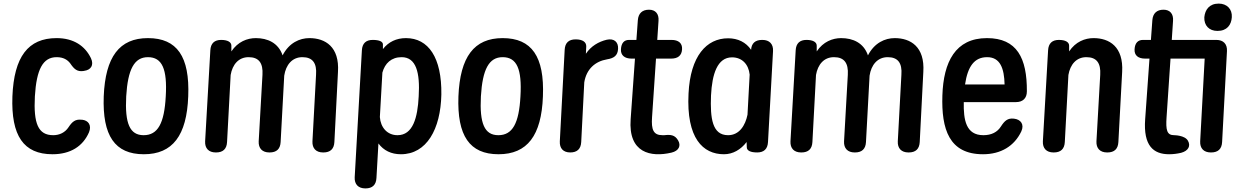

<svg xmlns="http://www.w3.org/2000/svg" viewBox="-20 -810 6895 1068"><path d="M437 -144H433C398 -148 381 -132 361 -102C342 -73 311 -58 276 -58C192 -58 166 -123 174 -274C183 -425 219 -492 295 -492C333 -492 356 -477 371 -457C392 -426 409 -410 444 -415L449 -416C485 -421 504 -447 486 -486C453 -555 389 -598 295 -598C136 -598 58 -494 49 -274C41 -55 111 48 272 48C372 48 441 4 475 -74C491 -113 472 -140 437 -144Z M780 48C940 48 1019 -56 1027 -274C1036 -495 965 -598 803 -598C644 -598 566 -494 557 -274C549 -55 619 48 780 48ZM682 -274C691 -425 727 -492 803 -492C882 -492 911 -426 902 -274C894 -124 858 -58 779 -58C702 -58 674 -123 682 -274Z M1243 -20 1263 -393C1273 -451 1307 -492 1363 -492C1420 -492 1444 -459 1440 -394L1419 -24C1417 15 1439 38 1478 38H1480C1518 38 1539 19 1541 -20L1561 -389C1570 -449 1605 -492 1662 -492C1719 -492 1743 -459 1738 -394L1718 -24C1716 15 1738 38 1777 38H1779C1817 38 1838 19 1840 -20L1860 -410C1869 -550 1789 -598 1701 -598C1647 -598 1588 -572 1552 -502C1528 -572 1468 -598 1403 -598C1355 -598 1303 -578 1267 -524V-556C1267 -576 1246 -588 1210 -588C1173 -588 1152 -569 1150 -530L1121 -24C1119 15 1141 38 1180 38H1182C1220 38 1241 19 1243 -20Z M2074 180 2085 -12C2114 27 2156 48 2210 48C2353 48 2431 -91 2435 -284C2438 -490 2363 -598 2238 -598C2185 -598 2141 -577 2110 -537V-563C2110 -579 2089 -588 2053 -588C2016 -588 1995 -569 1993 -530L1953 176C1951 215 1973 238 2012 238H2013C2051 238 2072 219 2074 180ZM2093 -159 2107 -406C2121 -458 2157 -492 2214 -492C2295 -492 2317 -406 2309 -274C2303 -155 2277 -58 2191 -58C2134 -58 2097 -101 2093 -159Z M2753 48C2913 48 2992 -56 3000 -274C3009 -495 2938 -598 2776 -598C2617 -598 2539 -494 2530 -274C2522 -55 2592 48 2753 48ZM2655 -274C2664 -425 2700 -492 2776 -492C2855 -492 2884 -426 2875 -274C2867 -124 2831 -58 2752 -58C2675 -58 2647 -123 2655 -274Z M3213 -20 3230 -352C3242 -426 3291 -469 3357 -480C3395 -486 3416 -501 3418 -538V-539C3420 -576 3396 -598 3355 -589C3309 -578 3267 -553 3239 -511L3241 -551C3242 -576 3221 -591 3182 -591C3144 -591 3123 -572 3121 -533L3094 -24C3092 15 3113 38 3152 38C3190 38 3211 19 3213 -20Z M3434 -536C3432 -503 3454 -484 3493 -484H3512L3488 -147C3474 41 3600 66 3715 39C3757 29 3769 0 3752 -29C3734 -60 3710 -62 3675 -58C3671 -58 3668 -58 3665 -58C3615 -58 3602 -88 3607 -158L3629 -484H3713C3751 -484 3772 -501 3774 -536C3776 -570 3754 -588 3715 -588H3636L3643 -694C3646 -733 3626 -756 3590 -756C3553 -756 3531 -736 3528 -698L3520 -588H3479C3452 -588 3436 -571 3434 -536Z M4252 -20 4280 -526C4282 -565 4260 -588 4221 -588H4219C4181 -588 4160 -569 4158 -533C4129 -575 4085 -597 4030 -597C3910 -597 3820 -498 3810 -290C3797 -41 3890 48 4007 48C4057 48 4101 22 4133 -20L4134 9C4134 28 4155 38 4192 38C4229 38 4250 19 4252 -20ZM3935 -279C3941 -398 3970 -491 4052 -491C4108 -491 4144 -452 4150 -395L4138 -172C4126 -113 4093 -58 4030 -58C3942 -58 3930 -151 3935 -279Z M4499 -20 4519 -393C4529 -451 4563 -492 4619 -492C4676 -492 4700 -459 4696 -394L4675 -24C4673 15 4695 38 4734 38H4736C4774 38 4795 19 4797 -20L4817 -389C4826 -449 4861 -492 4918 -492C4975 -492 4999 -459 4994 -394L4974 -24C4972 15 4994 38 5033 38H5035C5073 38 5094 19 5096 -20L5116 -410C5125 -550 5045 -598 4957 -598C4903 -598 4844 -572 4808 -502C4784 -572 4724 -598 4659 -598C4611 -598 4559 -578 4523 -524V-556C4523 -576 4502 -588 4466 -588C4429 -588 4408 -569 4406 -530L4377 -24C4375 15 4397 38 4436 38H4438C4476 38 4497 19 4499 -20Z M5222 -279C5216 -92 5259 48 5448 48C5547 48 5622 3 5661 -79C5679 -118 5658 -146 5620 -150C5585 -154 5568 -138 5548 -107C5528 -75 5495 -58 5450 -58C5353 -58 5339 -143 5341 -242H5631C5669 -242 5692 -263 5692 -302C5693 -487 5637 -598 5470 -598C5294 -598 5228 -465 5222 -279ZM5348 -340C5363 -441 5400 -492 5471 -492C5544 -492 5566 -429 5568 -340Z M5903 -20 5923 -393C5933 -451 5967 -492 6023 -492C6080 -492 6104 -459 6100 -394L6079 -24C6077 15 6099 38 6138 38H6140C6178 38 6199 19 6201 -20L6222 -410C6230 -550 6151 -598 6063 -598C6015 -598 5963 -578 5927 -524V-556C5927 -576 5906 -588 5870 -588C5833 -588 5812 -569 5810 -530L5781 -24C5779 15 5801 38 5840 38H5842C5880 38 5901 19 5903 -20Z M6778 -20 6805 -526C6807 -565 6785 -588 6746 -588H6498L6505 -694C6508 -733 6488 -756 6452 -756C6415 -756 6393 -736 6390 -698L6382 -588H6338C6310 -588 6293 -571 6291 -536C6289 -502 6311 -484 6350 -484H6374L6350 -147C6339 1 6396 48 6483 48C6507 48 6528 45 6550 40C6591 29 6604 1 6588 -27C6571 -58 6511 -58 6511 -58C6471 -58 6464 -86 6469 -158L6491 -484H6681L6656 -24C6654 15 6676 38 6715 38H6717C6755 38 6776 19 6778 -20ZM6679 -714C6677 -668 6706 -638 6752 -638C6805 -638 6829 -671 6832 -714C6835 -759 6805 -790 6759 -790C6707 -790 6683 -756 6679 -714Z"/></svg>

Font: 寒蝉团圆体 Round
Style: Regular
Weight: 500
Designer: 寒蝉字型
Version: Version 2.700;Glyphs 3.1.1 (3135)